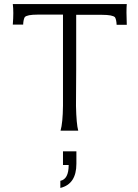

<svg xmlns="http://www.w3.org/2000/svg" viewBox="-20 -643 680 945"><path d="M604 -521H554Q553 -546 546 -558Q534 -570 483 -570H355V-301L354 -122Q356 -32 365 0H278Q289 -38 290 -122V-301V-571H164Q114 -571 102 -559Q95 -547 94 -522H43Q48 -585 43 -623H604Q601 -590 604 -521ZM356 102V163Q356 263 277 282V247Q318 239 318 169H290V102Z"/></svg>

Font: GFS Neohellenic Rg
Style: Regular
Weight: 400
Designer: Takis Katsoulidis and George D. Matthiopoulos
Foundry: Takis Katsoulidis and George D. Matthiopoulos
Version: Version 1.0